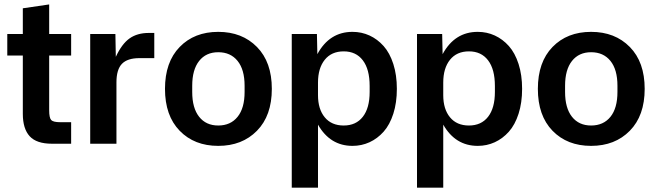

<svg xmlns="http://www.w3.org/2000/svg" viewBox="-20 -655 2993 875"><path d="M216.8 0Q146.5 0 115.2 -34.2Q84 -68.4 84 -136.2V-401.9H13.2V-500H84V-617.2L204.1 -634.8V-500H304.2V-401.9H204.1V-152.8Q204.1 -117.7 213.4 -107.9Q222.7 -98.1 254.9 -98.1H304.2V0Z M391.1 0V-500H505.9L507.8 -396Q535.6 -455.6 570.8 -480.2Q606 -504.9 658.2 -504.9H683.1V-390.1H615.7Q561 -390.1 535.9 -364.3Q510.7 -338.4 510.7 -279.8V0Z M1151.1 -59.1Q1083.5 9.8 974.6 9.8Q865.7 9.8 798.8 -59.1Q731.9 -127.9 731.9 -250Q731.9 -372.1 798.8 -440.9Q865.7 -509.8 974.6 -509.8Q1083.5 -509.8 1151.1 -440.9Q1218.8 -372.1 1218.8 -250Q1218.8 -127.9 1151.1 -59.1ZM856 -235.8Q856 -162.6 887.5 -122.8Q918.9 -83 974.6 -83Q1030.8 -83 1062.7 -122.6Q1094.7 -162.1 1094.7 -235.8V-264.2Q1094.7 -337.9 1062.7 -377.4Q1030.8 -417 974.6 -417Q918.9 -417 887.5 -377.2Q856 -337.4 856 -264.2Z M1309.6 200.2V-500H1424.3L1426.3 -408.2Q1481.4 -509.8 1586.4 -509.8Q1627.9 -509.8 1664.1 -493.2Q1700.2 -476.6 1728.3 -445.1Q1756.3 -413.6 1772.5 -363.3Q1788.6 -313 1788.6 -250Q1788.6 -187 1772.5 -136.7Q1756.3 -86.4 1728.3 -54.9Q1700.2 -23.4 1664.1 -6.8Q1627.9 9.8 1586.4 9.8Q1484.4 9.8 1429.2 -86.9V200.2ZM1429.2 -221.2Q1429.2 -157.7 1460 -120.4Q1490.7 -83 1546.4 -83Q1602.5 -83 1633.5 -122.8Q1664.6 -162.6 1664.6 -235.8V-263.2Q1664.6 -339.4 1633.5 -380.1Q1602.5 -420.9 1546.4 -420.9Q1490.7 -420.9 1460 -382.6Q1429.2 -344.2 1429.2 -278.8Z M1880.4 200.2V-500H1995.1L1997.1 -408.2Q2052.2 -509.8 2157.2 -509.8Q2198.7 -509.8 2234.9 -493.2Q2271 -476.6 2299.1 -445.1Q2327.1 -413.6 2343.3 -363.3Q2359.4 -313 2359.4 -250Q2359.4 -187 2343.3 -136.7Q2327.1 -86.4 2299.1 -54.9Q2271 -23.4 2234.9 -6.8Q2198.7 9.8 2157.2 9.8Q2055.2 9.8 2000 -86.9V200.2ZM2000 -221.2Q2000 -157.7 2030.8 -120.4Q2061.5 -83 2117.2 -83Q2173.3 -83 2204.3 -122.8Q2235.4 -162.6 2235.4 -235.8V-263.2Q2235.4 -339.4 2204.3 -380.1Q2173.3 -420.9 2117.2 -420.9Q2061.5 -420.9 2030.8 -382.6Q2000 -344.2 2000 -278.8Z M2850.3 -59.1Q2782.7 9.8 2673.8 9.8Q2564.9 9.8 2498 -59.1Q2431.2 -127.9 2431.2 -250Q2431.2 -372.1 2498 -440.9Q2564.9 -509.8 2673.8 -509.8Q2782.7 -509.8 2850.3 -440.9Q2918 -372.1 2918 -250Q2918 -127.9 2850.3 -59.1ZM2555.2 -235.8Q2555.2 -162.6 2586.7 -122.8Q2618.2 -83 2673.8 -83Q2730 -83 2762 -122.6Q2793.9 -162.1 2793.9 -235.8V-264.2Q2793.9 -337.9 2762 -377.4Q2730 -417 2673.8 -417Q2618.2 -417 2586.7 -377.2Q2555.2 -337.4 2555.2 -264.2Z"/></svg>

Font: TASA Orbiter Deck SemiBold
Style: Regular
Weight: 600
Designer: Weizhong Zhang
Version: Version 1.000;Glyphs 3.1.2 (3151)